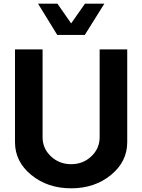

<svg xmlns="http://www.w3.org/2000/svg" viewBox="-20 -1020 778 1050"><path d="M188 -1000H293.9L369.1 -892.1L444.8 -1000H550.8L443.8 -829.1H293ZM62 -242.2V-750H212.9V-269Q212.9 -208 258.5 -165Q304.2 -122.1 369.1 -122.1Q434.1 -122.1 479.5 -165Q524.9 -208 524.9 -269V-750H675.8V-242.2Q675.8 -136.2 586.9 -63.2Q498 9.8 369.1 9.8Q240.2 9.8 151.1 -63.2Q62 -136.2 62 -242.2Z"/></svg>

Font: Oakes Grotesk
Style: Bold
Weight: 700
Designer: Samuel Oakes
Foundry: Samuel Oakes
Version: Version 1.0 | wf-rip DC20170320